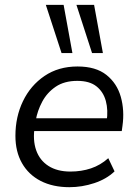

<svg xmlns="http://www.w3.org/2000/svg" viewBox="-20 -773 572 802"><path d="M269.9 8.9Q200.7 8.9 149.9 -17.2Q99.1 -43.4 71.8 -91.6Q44.4 -139.7 44.4 -205.6Q44.4 -285 76 -350.5Q107.6 -416.1 165.9 -455.7Q224.3 -495.3 303.8 -495.3Q380.1 -495.3 424.5 -460.1Q468.8 -424.8 484.7 -368.2Q500.6 -311.5 491.6 -247.3L488.6 -225.5H106.8L114.7 -279H443.4L425.4 -265.6Q432.4 -313 422.1 -351.1Q411.8 -389.3 383 -412.2Q354.3 -435.2 302.8 -435.2Q248.7 -435.2 212.6 -410.7Q176.6 -386.2 156.4 -348.3Q136.2 -310.5 129.1 -269.2L125.2 -245.1Q116.1 -188.1 131 -145.7Q145.8 -103.3 182.5 -79.8Q219.2 -56.4 274 -56.4Q320.2 -56.4 359.9 -69.7Q399.7 -83 432.3 -112.2L458.5 -57.2Q425.1 -25.1 373.9 -8.1Q322.7 8.9 269.9 8.9ZM364.5 -551.3 299.2 -752.8H373L409.8 -551.3ZM237.1 -551.3 171.4 -752.8H245.7L282.5 -551.3Z"/></svg>

Font: Nunito Sans 12pt ExtraLight
Style: Italic
Weight: 200
Italic angle: -9°
Designer: Vernon Adams
Foundry: Vernon Adams
Version: Version 3.101;gftools[0.9.27]